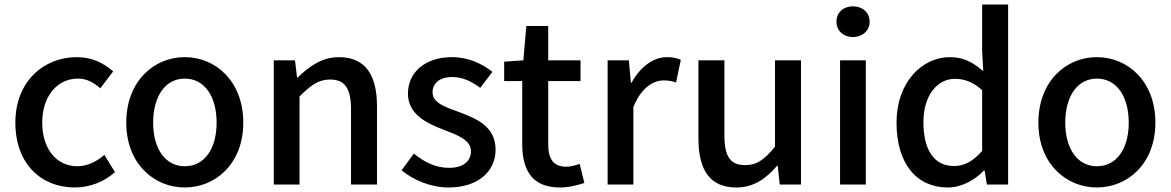

<svg xmlns="http://www.w3.org/2000/svg" viewBox="-20 -817 5183 850"><path d="M311 13C374 13 439 -10 489 -55L442 -131C409 -103 368 -81 322 -81C230 -81 167 -158 167 -274C167 -391 233 -469 325 -469C363 -469 394 -453 424 -426L481 -501C441 -536 390 -564 320 -564C175 -564 48 -458 48 -274C48 -92 162 13 311 13Z M798 13C934 13 1057 -92 1057 -274C1057 -458 934 -564 798 -564C662 -564 539 -458 539 -274C539 -92 662 13 798 13ZM798 -81C712 -81 658 -158 658 -274C658 -391 712 -469 798 -469C885 -469 939 -391 939 -274C939 -158 885 -81 798 -81Z M1192 0H1306V-390C1355 -439 1390 -465 1441 -465C1506 -465 1534 -427 1534 -332V0H1649V-346C1649 -486 1597 -564 1480 -564C1405 -564 1349 -523 1298 -474H1295L1286 -550H1192Z M1965 13C2101 13 2174 -62 2174 -154C2174 -258 2089 -292 2012 -321C1952 -343 1895 -361 1895 -408C1895 -446 1923 -476 1983 -476C2029 -476 2068 -456 2106 -428L2160 -499C2115 -534 2055 -564 1981 -564C1860 -564 1786 -495 1786 -403C1786 -310 1870 -271 1943 -243C2003 -220 2065 -198 2065 -148C2065 -106 2034 -74 1968 -74C1909 -74 1861 -98 1812 -137L1758 -63C1811 -19 1889 13 1965 13Z M2459 13C2499 13 2536 3 2567 -7L2546 -92C2530 -85 2506 -79 2487 -79C2430 -79 2407 -113 2407 -179V-458H2550V-550H2407V-702H2310L2297 -550L2212 -544V-458H2292V-180C2292 -64 2335 13 2459 13Z M2670 0H2784V-343C2819 -430 2873 -461 2918 -461C2940 -461 2954 -458 2973 -452L2994 -552C2977 -560 2959 -564 2932 -564C2873 -564 2815 -522 2776 -451H2773L2764 -550H2670Z M3240 13C3316 13 3370 -25 3420 -83H3423L3432 0H3526V-550H3411V-168C3365 -110 3330 -86 3279 -86C3214 -86 3187 -123 3187 -218V-550H3072V-204C3072 -64 3123 13 3240 13Z M3699 0H3813V-550H3699ZM3756 -653C3798 -653 3830 -681 3830 -721C3830 -762 3798 -789 3756 -789C3714 -789 3683 -762 3683 -721C3683 -681 3714 -653 3756 -653Z M4176 13C4238 13 4295 -20 4336 -62H4339L4349 0H4443V-797H4328V-593L4333 -502C4288 -540 4248 -564 4185 -564C4062 -564 3949 -453 3949 -274C3949 -92 4038 13 4176 13ZM4203 -82C4117 -82 4068 -151 4068 -276C4068 -395 4130 -468 4207 -468C4248 -468 4287 -455 4328 -418V-149C4288 -103 4249 -82 4203 -82Z M4836 13C4972 13 5095 -92 5095 -274C5095 -458 4972 -564 4836 -564C4700 -564 4577 -458 4577 -274C4577 -92 4700 13 4836 13ZM4836 -81C4750 -81 4696 -158 4696 -274C4696 -391 4750 -469 4836 -469C4923 -469 4977 -391 4977 -274C4977 -158 4923 -81 4836 -81Z"/></svg>

Font: Noto Sans Japanese Medium
Style: Regular
Weight: 500
Designer: Ryoko NISHIZUKA (kana & ideographs); Paul D. Hunt (Latin, Greek & Cyrillic); Wenlong ZHANG (bopomofo); Sandoll Communica
Foundry: Adobe Systems Incorporated
Version: Version 1.000;PS 1;hotconv 1.0.78;makeotf.lib2.5.61930